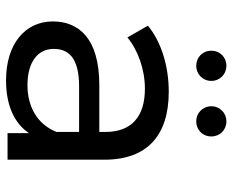

<svg xmlns="http://www.w3.org/2000/svg" viewBox="-87 -678 770 636"><g transform="rotate(90 298.0 -360.0)"><path d="M417 -162C392 -99 334 -66 262 -66C187 -66 142 -99 142 -153C142 -200 169 -237 266 -237H417ZM246 5C330 5 389 -23 421 -71V0H509V-321C509 -464 427 -534 284 -534C200 -534 120 -510 65 -465L104 -397C146 -432 210 -455 274 -455C369 -455 417 -408 417 -325V-304H262C105 -304 51 -234 51 -150C51 -58 126 5 246 5ZM198 -625C225 -625 248 -646 248 -675C248 -704 225 -725 198 -725C170 -725 148 -704 148 -675C148 -646 170 -625 198 -625ZM382 -625C410 -625 432 -646 432 -675C432 -704 410 -725 382 -725C355 -725 332 -704 332 -675C332 -646 355 -625 382 -625Z"/></g></svg>

Font: Montserrat-Alt1 Med
Style: Regular
Weight: 500
Designer: Differentunic
Foundry: Differentunic
Version: Version 7.222